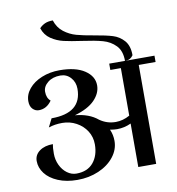

<svg xmlns="http://www.w3.org/2000/svg" viewBox="-96 -980 996 1078"><g transform="rotate(-10 402.5 -441.0)"><path d="M805 -600V-564H709V0H607V-248Q569 -230 527 -230Q511 -230 487 -234Q501 -203 501 -168Q501 -119 468.5 -77.5Q436 -36 380.5 -12Q325 12 259 12Q196 12 148.5 -8Q101 -28 76 -61Q51 -94 51 -132Q51 -167 80.5 -188.5Q110 -210 157 -210Q153 -193 153 -156Q153 -121 167.5 -90.5Q182 -60 206.5 -42Q231 -24 259 -24Q322 -24 355.5 -64Q389 -104 389 -168Q389 -210 367.5 -244Q346 -278 309 -298Q272 -318 229 -318Q187 -318 151 -306L175 -354Q347 -354 347 -492Q347 -530 323.5 -556Q300 -582 265 -582Q221 -582 193 -559.5Q165 -537 165 -507Q165 -471 187 -453Q158 -411 113 -411Q93 -411 78 -426.5Q63 -442 63 -471Q63 -509 90 -541.5Q117 -574 163.5 -593Q210 -612 265 -612Q357 -612 408 -578Q459 -544 459 -492Q459 -447 421.5 -408.5Q384 -370 307 -348Q387 -341 436 -300Q477 -271 527 -271Q568 -271 607 -293V-564H547V-600ZM420 -752Q356 -761 317 -770Q278 -779 245.5 -801Q213 -823 200 -863Q213 -877 231 -885.5Q249 -894 277 -894Q291 -851 323 -826.5Q355 -802 393 -791.5Q431 -781 491 -771Q557 -760 594.5 -748.5Q632 -737 658 -707.5Q684 -678 684 -624Q676 -612 665.5 -606Q655 -600 637 -600Q637 -657 607.5 -687.5Q578 -718 535 -730Q492 -742 420 -752Z"/></g></svg>

Font: Arya
Style: Regular
Weight: 400
Designer: Eduardo Rodriguez Tunni, Modular Infotech
Foundry: Eduardo Rodriguez Tunni, Modular Infotech
Version: Version 1.002